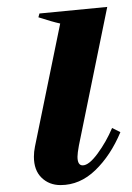

<svg xmlns="http://www.w3.org/2000/svg" viewBox="-20 -525 383 555"><path d="M78 -72Q78 -86 81 -101L154 -457Q131 -462 91 -475L94 -486L290 -505L208 -104Q204 -82 204 -72Q204 -47 219 -47Q237 -47 262 -81Q287 -115 304 -155L328 -143Q300 -76 255.5 -33Q211 10 155 10Q122 10 100 -11.5Q78 -33 78 -72Z"/></svg>

Font: Trirong SemiBold
Style: Italic
Weight: 600
Italic angle: -12°
Designer: Katatrad Team
Foundry: CadsonDemak
Version: Version 1.001